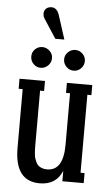

<svg xmlns="http://www.w3.org/2000/svg" viewBox="-59 -892 544 950"><g transform="rotate(5 213.0 -416.5)"><path d="M234.9 -699.2H189.9L128.9 -793Q121.1 -804.7 121.1 -818.8Q121.1 -834.5 131.6 -843.8Q142.1 -853 158.2 -853Q183.6 -853 195.8 -820.8ZM79.1 -602.1Q79.1 -623.5 94.2 -638.2Q109.4 -652.8 129.9 -652.8Q150.4 -652.8 166.3 -637.9Q182.1 -623 182.1 -602.1Q182.1 -580.1 166.3 -564.9Q150.4 -549.8 129.9 -549.8Q109.4 -549.8 94.2 -564.9Q79.1 -580.1 79.1 -602.1ZM242.2 -602.1Q242.2 -623 257.8 -637.9Q273.4 -652.8 293.9 -652.8Q314.5 -652.8 329.8 -637.9Q345.2 -623 345.2 -602.1Q345.2 -580.1 329.8 -564.9Q314.5 -549.8 293.9 -549.8Q273.4 -549.8 257.8 -564.9Q242.2 -580.1 242.2 -602.1ZM392.1 -486.8V-437H372.1V-49.8H392.1V0H286.1V-51.8Q256.8 20 174.8 20Q50.8 20 50.8 -145V-437H30.8V-486.8H157.2V-437H137.2V-166Q137.2 -152.8 137.5 -145.3Q137.7 -137.7 138.9 -124Q140.1 -110.4 142.6 -102.1Q145 -93.8 149.9 -83Q154.8 -72.3 161.9 -66.2Q168.9 -60.1 179.9 -55.9Q190.9 -51.8 205.1 -51.8Q286.1 -51.8 286.1 -181.2V-437H266.1V-486.8Z"/></g></svg>

Font: Margherita Semibold
Style: Regular
Weight: 600
Designer: James Puckett
Foundry: Dunwich Type Founders
Version: Version 1.008;hotconv 1.0.109;makeotfexe 2.5.65596